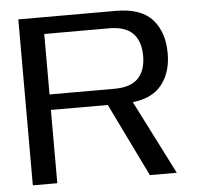

<svg xmlns="http://www.w3.org/2000/svg" viewBox="-50 -726 808 778"><g transform="rotate(-5 354.5 -337.5)"><path d="M52.5 0V-675H449Q551.5 -675 597.5 -623.2Q643.5 -571.5 643.5 -485.5Q643.5 -400 596 -349Q559 -309 485.5 -300.5L638 0H528.5L383.5 -298H152V0ZM152 -361H416Q482.5 -361 513 -393Q543.5 -425 543.5 -484Q543.5 -543 512.8 -575Q482 -607 416 -607H152Z"/></g></svg>

Font: Anybody ExtraExpanded
Style: Regular
Weight: 400
Width: 8
Designer: Tyler Finck
Foundry: Etcetera Type Company
Version: Version 1.010; ttfautohint (v1.8.3) -l 8 -r 50 -G 200 -x 14 